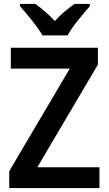

<svg xmlns="http://www.w3.org/2000/svg" viewBox="-20 -957 553 977"><path d="M196 -777H324C348 -822 403 -887 437 -925V-937H359C327 -914 292 -887 259 -850C227 -885 191 -915 160 -937H82V-925C117 -886 171 -821 196 -777ZM486 0V-106H170L478 -628V-714H35V-608H335L27 -86V0Z"/></svg>

Font: Noto Sans Ethiopic SemiCondensed SemiBold
Style: Regular
Weight: 600
Width: 4
Designer: Monotype Design Team
Foundry: Monotype Imaging Inc.
Version: Version 2.102